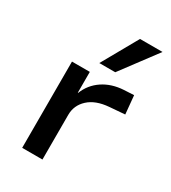

<svg xmlns="http://www.w3.org/2000/svg" viewBox="-186 -863 857 960"><g transform="rotate(30 242.0 -383.0)"><path d="M97 0V-498H200V-378H202Q224 -434 274 -467.5Q324 -501 393 -505L450 -508L460 -402L372 -395Q296 -389 255 -351Q214 -313 214 -258V0ZM219 -560 335 -766H465L311 -560Z"/></g></svg>

Font: Nunito Sans 7pt SemiExpanded SemiBold
Style: Regular
Weight: 600
Width: 6
Designer: Vernon Adams
Foundry: Vernon Adams
Version: Version 3.101;gftools[0.9.27]